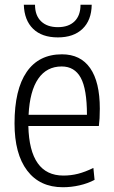

<svg xmlns="http://www.w3.org/2000/svg" viewBox="-20 -777 477 806"><path d="M244 9Q147 9 94 -61Q41 -131 41 -259Q41 -401 92 -475Q143 -549 240 -549Q318 -549 358.5 -491Q399 -433 399 -321Q399 -296 398 -280.5Q397 -265 395 -248H99Q104 -40 246 -40Q278 -40 307.5 -47.5Q337 -55 372 -72L377 -22Q349 -7 314 1Q279 9 244 9ZM239 -498Q176 -498 140.5 -446.5Q105 -395 100 -295H345Q345 -403 319 -450.5Q293 -498 239 -498ZM223 -620Q156 -620 119 -656Q82 -692 80 -757H127Q127 -712 152.5 -687.5Q178 -663 223 -663Q268 -663 293 -687.5Q318 -712 318 -757H365Q364 -692 326.5 -656Q289 -620 223 -620Z"/></svg>

Font: Encode Sans Compressed
Style: Light
Weight: 300
Designer: Pablo Impallari, Andres Torresi
Foundry: Pablo Impallari, Andres Torresi
Version: Version 1.000; ttfautohint (v1.00) -l 8 -r 50 -G 200 -x 14 -